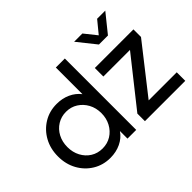

<svg xmlns="http://www.w3.org/2000/svg" viewBox="-145 -1095 1417 1417"><g transform="rotate(-45 564.0 -386.0)"><path d="M848 -640H942L1058 -784H973L895 -689L819 -784H733ZM317 12Q377 12 426.5 -11.5Q476 -35 506 -79V0H597V-745H503V-467Q472 -507 424 -529Q376 -551 317 -551Q241 -551 180.5 -514Q120 -477 85 -413.5Q50 -350 50 -269Q50 -189 85 -125.5Q120 -62 180.5 -25Q241 12 317 12ZM688 0H1109V-89H816L1107 -460V-539H704V-450H982L688 -79ZM325 -78Q274 -78 234 -103Q194 -128 171 -171.5Q148 -215 148 -269Q148 -324 171 -367.5Q194 -411 234.5 -436Q275 -461 325 -461Q376 -461 416 -435.5Q456 -410 479.5 -367Q503 -324 503 -269Q503 -215 479.5 -171.5Q456 -128 416 -103Q376 -78 325 -78Z"/></g></svg>

Font: Plus Jakarta Sans Medium
Style: Regular
Weight: 500
Designer: Gumpita Rahayu
Foundry: Tokotype
Version: Version 2.004; ttfautohint (v1.8.3)